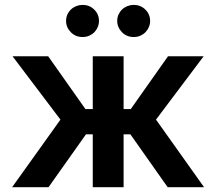

<svg xmlns="http://www.w3.org/2000/svg" viewBox="-20 -780 901 800"><path d="M830.3 0H678.6L523.4 -220.2H495V0H366.5V-220.2H338.1L182.2 0H30.5L231.9 -281.6L32.3 -545.5H180.8L335.9 -325.6H366.5V-545.5H495V-325.6H524.9L680 -545.5H828.5L630 -281.6ZM324.2 -625.7Q295.1 -625.7 275.2 -645.6Q255.3 -666.2 255.3 -692.5Q255.3 -707.7 261 -720Q266.7 -732.2 276.3 -741.1Q285.9 -750 298.3 -754.8Q310.7 -759.6 324.2 -759.6Q353 -759.6 372.5 -740.1Q392.4 -720.9 392.4 -692.5Q392.4 -679.7 387.4 -667.6Q382.5 -655.5 373.6 -646.3Q364.7 -637.1 352.1 -631.4Q339.5 -625.7 324.2 -625.7ZM537.3 -625.7Q508.2 -625.7 488.3 -645.6Q468.4 -666.2 468.4 -692.5Q468.4 -707.7 474.1 -720Q479.8 -732.2 489.3 -741.1Q498.9 -750 511.4 -754.8Q523.8 -759.6 537.3 -759.6Q566.1 -759.6 585.6 -740.1Q605.5 -720.9 605.5 -692.5Q605.5 -679.7 600.5 -667.6Q595.5 -655.5 586.6 -646.3Q577.8 -637.1 565.2 -631.4Q552.6 -625.7 537.3 -625.7Z"/></svg>

Font: Linik Sans SemiBold
Style: Regular
Weight: 600
Designer: Fonts by Rasmus Andersson / Changes by Cristiano Sobral with parts from Marc Monis
Foundry: rsms
Version: Version 3.020; ttfautohint (v1.6)